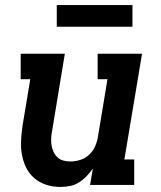

<svg xmlns="http://www.w3.org/2000/svg" viewBox="-20 -733 640 761"><path d="M219 8Q190 8 163.5 -0.5Q137 -9 116.5 -26.5Q96 -44 84 -68Q72 -92 67 -119.5Q62 -147 63.5 -175.5Q65 -204 69 -233L100 -419H62V-520H237L187 -217Q184 -202 183 -187.5Q182 -173 184 -159Q186 -145 191.5 -132.5Q197 -120 206.5 -110.5Q216 -101 229.5 -97Q243 -93 258 -93Q278 -93 297.5 -99Q317 -105 332.5 -119Q348 -133 356.5 -152Q365 -171 368 -190L406 -419H367V-520H543L473 -101H512V0H337L348 -65Q337 -49 323 -34.5Q309 -20 292 -9.5Q275 1 256 4.5Q237 8 219 8ZM205 -627V-713H505V-627Z"/></svg>

Font: Iosevka Etoile Oblique
Style: Bold
Weight: 700
Italic angle: -9°
Designer: Belleve Invis
Foundry: Belleve Invis
Version: Version 15.5.2; ttfautohint (v1.8.4)